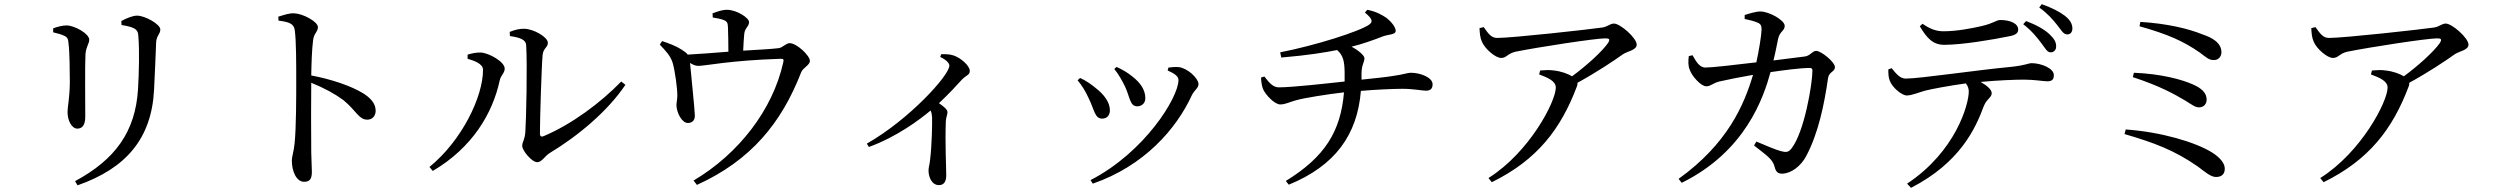

<svg xmlns="http://www.w3.org/2000/svg" viewBox="-20 -830 11970 921"><path d="M719 -399C722 -460 727 -569 729 -628C731 -660 749 -666 749 -689C749 -713 677 -755 637 -755C617 -755 585 -742 562 -729L563 -710C588 -706 610 -701 623 -694C641 -684 643 -671 644 -652C649 -587 647 -487 642 -401C629 -198 533 -65 340 39L352 59C584 -22 707 -165 719 -399ZM289 -658C305 -650 307 -642 309 -619C314 -581 315 -481 315 -434C314 -356 304 -319 304 -293C304 -250 325 -213 351 -213C373 -213 389 -228 389 -270C389 -319 387 -526 390 -570C393 -608 408 -619 408 -640C408 -668 338 -708 299 -708C280 -708 256 -702 235 -694V-675C256 -670 274 -665 289 -658Z M1316 -731C1365 -725 1390 -717 1394 -685C1401 -636 1401 -523 1401 -442C1401 -370 1401 -215 1393 -141C1389 -101 1380 -81 1380 -58C1380 -12 1400 42 1439 42C1466 42 1476 28 1476 -6C1476 -22 1474 -53 1473 -99C1472 -200 1472 -355 1473 -433C1537 -407 1586 -380 1627 -350C1691 -297 1701 -256 1742 -256C1768 -256 1782 -276 1782 -299C1782 -335 1755 -362 1721 -383C1666 -417 1570 -450 1473 -468C1474 -525 1476 -593 1482 -638C1486 -671 1505 -677 1505 -700C1505 -726 1434 -764 1393 -766C1368 -768 1342 -758 1315 -750Z M2426 -657C2476 -650 2503 -639 2504 -613C2510 -517 2504 -252 2500 -197C2497 -157 2485 -150 2485 -130C2485 -108 2531 -52 2557 -52C2579 -52 2594 -82 2617 -96C2750 -176 2894 -295 2980 -423L2960 -439C2861 -337 2723 -234 2588 -177C2577 -172 2570 -176 2570 -189C2570 -264 2578 -518 2583 -568C2587 -600 2608 -602 2608 -625C2608 -652 2539 -692 2494 -692C2471 -692 2452 -688 2425 -677ZM2297 -495C2297 -367 2197 -157 2040 -29L2056 -10C2246 -122 2343 -286 2377 -444C2382 -469 2401 -479 2401 -501C2401 -534 2325 -576 2287 -578C2263 -579 2240 -573 2223 -568V-548C2250 -540 2297 -526 2297 -495Z M3399 -746C3419 -743 3440 -739 3454 -733C3470 -725 3471 -718 3472 -697C3473 -671 3474 -617 3474 -582C3411 -577 3335 -571 3279 -568C3273 -576 3264 -583 3248 -593C3222 -610 3188 -622 3156 -633L3145 -616C3172 -587 3198 -562 3208 -524C3217 -492 3230 -404 3229 -370C3229 -352 3224 -335 3225 -323C3226 -291 3250 -239 3281 -240C3301 -241 3314 -253 3313 -277C3313 -301 3294 -482 3290 -528C3305 -519 3316 -514 3330 -514C3364 -514 3479 -540 3724 -548C3738 -548 3741 -546 3737 -530C3687 -305 3525 -93 3307 36L3323 57C3583 -61 3729 -241 3823 -483C3831 -505 3865 -517 3865 -538C3865 -563 3802 -623 3768 -623C3750 -623 3734 -601 3715 -599C3676 -594 3606 -591 3545 -587C3546 -614 3548 -647 3550 -667C3553 -697 3573 -702 3573 -724C3573 -745 3513 -783 3467 -783C3442 -783 3421 -774 3398 -766Z M4490 -557C4511 -547 4534 -531 4534 -515C4534 -469 4342 -257 4138 -141L4148 -125C4281 -173 4393 -257 4444 -300C4448 -291 4450 -282 4451 -269C4452 -235 4450 -134 4442 -68C4440 -43 4434 -27 4434 -13C4434 20 4450 58 4484 58C4507 58 4519 42 4519 11C4519 -30 4513 -141 4517 -248C4518 -268 4525 -280 4525 -292C4525 -305 4507 -319 4484 -335C4531 -379 4568 -419 4595 -449C4616 -470 4632 -470 4632 -490C4632 -514 4590 -552 4554 -564C4533 -571 4514 -570 4495 -570Z M5377 -414C5401 -362 5400 -320 5435 -320C5455 -320 5474 -333 5474 -359C5474 -400 5449 -434 5413 -462C5389 -482 5366 -495 5336 -509L5325 -499C5344 -477 5364 -441 5377 -414ZM5698 -375C5710 -398 5729 -408 5729 -426C5729 -455 5676 -503 5635 -508C5618 -510 5599 -507 5585 -506L5581 -492C5617 -476 5633 -463 5633 -446C5633 -362 5470 -99 5211 34L5222 51C5467 -34 5622 -209 5698 -375ZM5203 -357C5230 -303 5231 -261 5267 -261C5291 -261 5304 -278 5304 -301C5304 -338 5278 -376 5233 -410C5216 -424 5189 -444 5161 -456L5149 -445C5169 -421 5187 -393 5203 -357Z M6527 -770C6565 -739 6566 -725 6548 -712C6501 -679 6290 -612 6121 -579L6126 -554C6257 -565 6339 -579 6394 -590C6424 -564 6429 -534 6430 -484C6430 -469 6430 -454 6430 -439C6347 -430 6180 -411 6114 -411C6087 -411 6069 -432 6045 -463L6029 -458C6030 -433 6034 -414 6039 -402C6051 -375 6094 -329 6121 -329C6147 -329 6169 -342 6197 -349C6234 -360 6348 -378 6427 -387C6411 -199 6335 -77 6148 38L6162 56C6385 -35 6491 -184 6508 -394C6576 -400 6662 -404 6708 -404C6760 -404 6802 -395 6820 -395C6842 -395 6852 -405 6852 -426C6852 -458 6794 -481 6748 -481C6730 -481 6721 -474 6658 -465C6627 -460 6570 -454 6511 -448C6511 -457 6511 -466 6511 -475C6511 -521 6525 -529 6525 -551C6525 -564 6496 -589 6463 -606C6515 -619 6561 -635 6615 -656C6639 -665 6675 -663 6675 -682C6675 -702 6650 -729 6631 -744C6610 -758 6584 -774 6539 -783Z M7077 -695C7078 -671 7080 -648 7089 -629C7103 -596 7153 -552 7181 -552C7207 -552 7211 -573 7250 -582C7359 -604 7633 -646 7680 -646C7700 -646 7705 -642 7693 -623C7665 -583 7593 -517 7521 -464C7501 -476 7470 -488 7433 -492C7413 -495 7395 -494 7368 -492L7363 -473C7406 -457 7443 -441 7443 -410C7443 -343 7317 -100 7120 24L7136 44C7354 -63 7467 -211 7544 -415C7547 -422 7547 -428 7547 -433C7635 -481 7721 -538 7764 -569C7787 -585 7831 -589 7831 -616C7831 -648 7752 -717 7722 -717C7703 -717 7692 -702 7666 -698C7605 -689 7234 -648 7162 -648C7132 -648 7119 -670 7097 -700Z M8487 -540C8497 -579 8504 -619 8509 -642C8517 -681 8541 -681 8541 -706C8541 -733 8468 -774 8425 -775C8403 -775 8371 -765 8349 -758V-739C8368 -735 8394 -729 8412 -721C8427 -714 8430 -706 8430 -687C8429 -658 8417 -585 8405 -531C8297 -518 8191 -506 8161 -506C8131 -506 8115 -537 8099 -565L8081 -561C8078 -538 8077 -514 8086 -494C8095 -467 8138 -416 8165 -416C8186 -416 8196 -431 8227 -439C8256 -446 8332 -461 8389 -471C8346 -326 8267 -141 8032 28L8047 47C8353 -104 8439 -361 8473 -484C8535 -493 8615 -504 8662 -504C8670 -504 8674 -500 8674 -492C8674 -428 8635 -195 8573 -117C8559 -100 8549 -98 8523 -105C8502 -110 8452 -131 8405 -151L8394 -132C8452 -86 8482 -68 8492 -32C8498 -7 8507 3 8528 3C8570 3 8619 -32 8645 -83C8703 -193 8731 -330 8749 -456C8754 -487 8782 -485 8782 -508C8782 -532 8716 -586 8692 -586C8673 -586 8664 -562 8637 -559Z M9189 -704C9223 -647 9252 -615 9306 -615C9393 -615 9540 -640 9618 -656C9650 -662 9661 -672 9661 -688C9661 -717 9624 -734 9575 -734C9556 -734 9543 -718 9486 -705C9438 -694 9367 -680 9303 -680C9270 -680 9241 -689 9202 -716ZM9038 -497C9038 -475 9039 -457 9045 -443C9055 -413 9102 -371 9128 -372C9153 -373 9182 -386 9214 -395C9245 -403 9331 -419 9410 -430C9420 -417 9424 -404 9424 -391C9424 -330 9362 -104 9128 51L9147 71C9382 -50 9456 -213 9496 -321C9510 -356 9534 -362 9534 -383C9534 -401 9510 -420 9481 -437C9566 -445 9645 -448 9689 -448C9740 -448 9782 -440 9800 -440C9824 -440 9832 -449 9832 -470C9832 -502 9772 -527 9725 -527C9711 -527 9694 -516 9624 -509C9455 -493 9189 -453 9121 -453C9094 -453 9075 -477 9054 -503ZM9685 -714C9728 -681 9752 -649 9772 -623C9791 -598 9800 -579 9816 -579C9831 -578 9843 -590 9843 -606C9844 -627 9834 -644 9812 -665C9787 -689 9747 -711 9699 -729ZM9762 -794C9804 -764 9827 -736 9848 -710C9868 -685 9877 -666 9895 -665C9912 -664 9921 -677 9921 -693C9921 -715 9910 -735 9884 -755C9859 -774 9824 -792 9774 -810Z M10545 -665C10479 -692 10377 -717 10247 -725L10243 -704C10378 -666 10453 -633 10532 -578C10563 -555 10576 -541 10601 -542C10623 -542 10636 -561 10636 -579C10636 -627 10587 -651 10545 -665ZM10211 -460C10339 -418 10408 -380 10465 -346C10495 -327 10511 -315 10528 -315C10552 -315 10565 -332 10565 -352C10565 -385 10540 -407 10499 -425C10448 -448 10347 -476 10216 -481ZM10171 -187C10314 -145 10409 -110 10523 -31C10559 -4 10585 19 10610 19C10641 19 10652 1 10652 -21C10652 -46 10631 -73 10592 -98C10512 -148 10347 -197 10177 -209Z M11067 -695C11068 -671 11070 -648 11079 -629C11093 -596 11143 -552 11171 -552C11197 -552 11201 -573 11240 -582C11349 -604 11623 -646 11670 -646C11690 -646 11695 -642 11683 -623C11655 -583 11583 -517 11511 -464C11491 -476 11460 -488 11423 -492C11403 -495 11385 -494 11358 -492L11353 -473C11396 -457 11433 -441 11433 -410C11433 -343 11307 -100 11110 24L11126 44C11344 -63 11457 -211 11534 -415C11537 -422 11537 -428 11537 -433C11625 -481 11711 -538 11754 -569C11777 -585 11821 -589 11821 -616C11821 -648 11742 -717 11712 -717C11693 -717 11682 -702 11656 -698C11595 -689 11224 -648 11152 -648C11122 -648 11109 -670 11087 -700Z"/></svg>

Font: Noto Serif CJK JP Medium
Style: Regular
Weight: 500
Designer: Ryoko NISHIZUKA 西塚涼子 (kana & ideographs); Frank Grießhammer (Latin, Greek & Cyrillic); Wenlong ZHANG 张文龙 (bopomofo); San
Foundry: Adobe Systems Incorporated
Version: Version 1.000;PS 1;hotconv 16.6.53;makeotf.lib2.5.65590